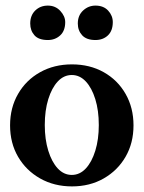

<svg xmlns="http://www.w3.org/2000/svg" viewBox="-20 -655 513 686"><path d="M237.2 11Q173.5 11 123.2 -17.5Q73 -46 44.5 -95Q16 -144 16 -207Q16 -270 44.6 -319.5Q73.1 -369 123.3 -397Q173.4 -425 237 -425Q301 -425 350.7 -397Q400.4 -369 428.7 -319.5Q457 -270 457 -207Q457 -144 428.7 -95Q400.4 -46 350.7 -17.5Q301 11 237.2 11ZM236.5 -30Q265 -30 286.5 -53Q308 -76 320.5 -116.5Q333 -157 333 -208.2Q333 -260.4 320.5 -300.7Q308 -341 286.5 -364Q264.9 -387 236.5 -387Q208 -387 186.5 -364Q165 -341 152.5 -300.7Q140 -260.4 140 -208.2Q140 -157 152.5 -116.5Q165 -76 186.5 -53Q208 -30 236.5 -30ZM151 -512Q118 -512 103 -529Q88 -546 88 -571Q88 -600 106 -617.5Q124 -635 151 -635Q178 -635 195.5 -616Q213 -597 213 -576Q213 -545 195 -528.5Q177 -512 151 -512ZM321 -512Q289 -512 273.5 -529Q258 -546 258 -571Q258 -600 277 -617.5Q296 -635 321 -635Q350 -635 366.5 -617Q383 -599 383 -576Q383 -545 365.5 -528.5Q348 -512 321 -512Z"/></svg>

Font: Junicode VF
Style: Regular
Weight: 400
Designer: Peter S. Baker
Version: Version 2.213